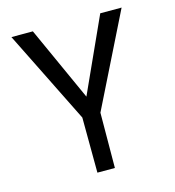

<svg xmlns="http://www.w3.org/2000/svg" viewBox="-106 -801 813 891"><g transform="rotate(-15 300.0 -355.5)"><path d="M294.4 -354 132.8 -710.9H29.8L251 -265.1L252.4 0H336.4L337.9 -265.1L559.1 -710.9H456.5Z"/></g></svg>

Font: RobotoMono Nerd Font
Style: Regular
Weight: 400
Monospace: yes
Designer: Google
Version: Version 3.000;Nerd Fonts 3.2.1